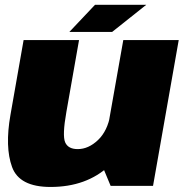

<svg xmlns="http://www.w3.org/2000/svg" viewBox="-20 -756 753 781"><path d="M430 0H602.5L707 -593H481.5L392.5 -90ZM301.5 -593H76L22.5 -288.5Q-0.5 -158 29 -76.8Q58.5 4.5 185.5 4.5Q332 4.5 424.8 -82Q517.5 -168.5 532 -251.5L429 -290.5Q417.5 -223.5 378.8 -186.5Q340 -149.5 296 -149.5Q257 -149.5 245 -177.2Q233 -205 250 -300.5ZM335.5 -626H436L575 -736.5H441.5ZM262 -626H362L496.5 -736.5H366.5Z"/></svg>

Font: Anybody Black
Style: Italic
Weight: 900
Italic angle: -10°
Designer: Tyler Finck
Foundry: Etcetera Type Company
Version: Version 1.113;gftools[0.9.25]